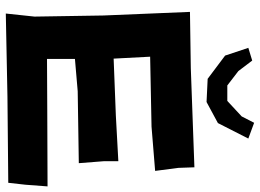

<svg xmlns="http://www.w3.org/2000/svg" viewBox="-140 -780 917 678"><g transform="rotate(90 319.0 -440.5)"><path d="M193.4 -872.1 148.4 -858.4 175.8 -776.4 257.8 -714.8 339.8 -710.9 414.1 -751 468.8 -858.4 413.1 -878.9 390.6 -835 335.9 -784.2H281.2L230.5 -823.2ZM21.5 -652.3 34.2 -346.7 38.1 -103.5 27.3 -2 320.3 -7.8 625 -10.7 631.8 -71.3 637.7 -149.4 370.1 -148.4 187.5 -147.5V-246.1L301.8 -255.9L555.7 -259.8L548.8 -347.7V-399.4L387.7 -390.6L186.5 -382.8L179.7 -511.7L426.8 -516.6L583 -529.3L572.3 -611.3L570.3 -668L220.7 -655.3Z"/></g></svg>

Font: MaokenAssortedSans-Lite
Style: Lite
Weight: 400
Version: Version 1.400